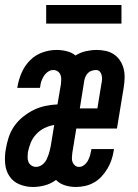

<svg xmlns="http://www.w3.org/2000/svg" viewBox="-28 -737 548 765"><path d="M103 8Q75 8 49.5 -2.5Q24 -13 9.5 -35Q-5 -57 -7.5 -85.5Q-10 -114 -5 -142Q-1 -166 6.5 -189.5Q14 -213 28.5 -234Q43 -255 63.5 -271.5Q84 -288 106.5 -299Q129 -310 153 -315Q177 -320 201 -321L215 -403Q216 -412 216 -422Q216 -432 212.5 -440Q209 -448 201.5 -453Q194 -458 184 -458Q173 -458 163 -451Q153 -444 146.5 -433.5Q140 -423 136.5 -412.5Q133 -402 132 -390Q131 -389 131 -388.5Q131 -388 131 -387H41Q41 -389 41.5 -390.5Q42 -392 42 -394Q47 -422 59 -449Q71 -476 92 -497Q113 -518 141 -528Q169 -538 197 -538Q218 -538 238 -533Q258 -528 273 -516Q292 -528 314 -533Q336 -538 357 -538Q376 -538 394 -534Q412 -530 426.5 -520Q441 -510 450.5 -495.5Q460 -481 464.5 -463.5Q469 -446 468.5 -427Q468 -408 465 -389L438 -225H276L260 -127Q259 -118 258.5 -108.5Q258 -99 261 -91Q264 -83 271 -77.5Q278 -72 287 -72Q298 -72 307.5 -79.5Q317 -87 322.5 -97.5Q328 -108 331 -118.5Q334 -129 336 -140Q336 -141 336 -141.5Q336 -142 336 -143H426Q426 -141 425.5 -139.5Q425 -138 425 -136Q422 -117 416 -99.5Q410 -82 400 -65Q390 -48 376.5 -33.5Q363 -19 346 -9.5Q329 0 310.5 4Q292 8 274 8Q252 8 231 1.5Q210 -5 195 -20Q175 -5 151 1.5Q127 8 103 8ZM290 -305H360L376 -403Q378 -411 378.5 -420Q379 -429 377 -437.5Q375 -446 369.5 -452Q364 -458 355 -458Q347 -458 338.5 -455.5Q330 -453 323.5 -447Q317 -441 313.5 -433.5Q310 -426 308 -417ZM116 -72Q124 -72 132.5 -76Q141 -80 147.5 -87Q154 -94 158 -102.5Q162 -111 165 -119.5Q168 -128 170 -136.5Q172 -145 174 -154L188 -239Q168 -236 149.5 -227Q131 -218 116.5 -202.5Q102 -187 94.5 -168.5Q87 -150 83 -130Q82 -120 82 -110Q82 -100 85.5 -91.5Q89 -83 97.5 -77.5Q106 -72 116 -72ZM156 -643V-717H456V-643Z"/></svg>

Font: Iosevka Curly Slab MdObl
Style: Regular
Weight: 500
Italic angle: -9°
Monospace: yes
Designer: Belleve Invis
Foundry: Belleve Invis
Version: Version 11.0.0; ttfautohint (v1.8.3)